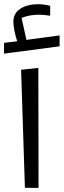

<svg xmlns="http://www.w3.org/2000/svg" viewBox="-28 -915 311 935"><path d="M93.3 -0.5 159.7 0 158.7 -584.5 74.7 -575.2ZM100.6 -720.7 77.1 -828.1C104 -838.4 131.8 -843.3 159.7 -843.3C177.7 -843.3 196.8 -841.8 216.3 -838.4V-886.7C196.3 -892.1 176.3 -894.5 156.7 -894.5C123 -894.5 94.7 -887.2 71.8 -873C48.8 -858.4 37.1 -836.9 37.1 -808.6C37.1 -786.6 43.9 -751 55.7 -713.9L-8.3 -706.5V-653.8L262.2 -689.5V-742.7Z"/></svg>

Font: SG Kara Light
Style: Regular
Weight: 400
Designer: Damoon Khanjanzadeh
Version: Version 1.000